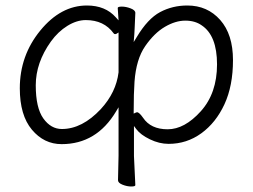

<svg xmlns="http://www.w3.org/2000/svg" viewBox="-20 -506 920 698"><path d="M347 -110Q402 -170 411 -243V-244V-388L403 -383Q401 -382 398 -382Q395 -382 393 -385Q358 -433 292 -433Q259 -433 225 -412Q191 -391 165 -355Q110 -278 110 -196Q110 -114 137.5 -75.5Q165 -37 205 -37Q279 -37 347 -110ZM402 -101Q331 18 204 18Q140 18 96 -34.5Q52 -87 52 -185Q52 -304 126.5 -395Q201 -486 296 -486Q363 -486 401 -443L411 -432L408 -477Q408 -482 423 -482Q438 -482 455 -475.5Q472 -469 472 -459Q472 -453 471 -437Q470 -421 469.5 -403.5Q469 -386 466 -353L477 -371Q517 -438 562 -462Q607 -486 661 -486Q734 -486 780.5 -433.5Q827 -381 827 -287.5Q827 -194 796 -127Q765 -60 712 -21.5Q659 17 593 17Q559 17 525 0.5Q491 -16 476 -36L467 -48V61L472 167Q472 172 457 172Q442 172 425.5 165.5Q409 159 409 149L411 60V-116ZM466 -93Q476 -98 478 -98Q486 -98 500 -78Q528 -36 589.5 -36Q651 -36 710 -101.5Q769 -167 769 -272Q769 -377 713 -414Q689 -431 653.5 -431Q618 -431 579.5 -408.5Q541 -386 508 -338.5Q475 -291 469 -209Q466 -167 466 -101Z"/></svg>

Font: Moon Stars Kai T Light
Style: Regular
Weight: 300
Designer: GuiWonder
Version: Version 1.101